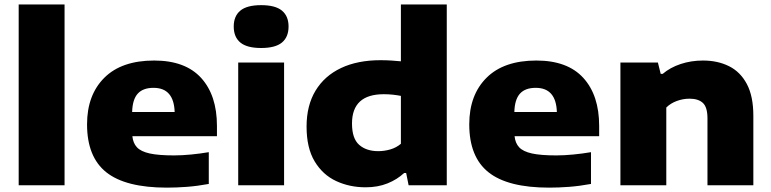

<svg xmlns="http://www.w3.org/2000/svg" viewBox="-20 -828 3445 858"><path d="M63.5 0V-808H268.5V0Z M726 10.5Q541.5 10.5 455.2 -58Q369 -126.5 369 -272.5Q369 -403.5 446.2 -480.5Q523.5 -557.5 669 -557.5Q808 -557.5 878.8 -479.8Q949.5 -402 949.5 -265.5V-219.5H571.5Q574.5 -188.5 592 -169.8Q609.5 -151 649 -142.2Q688.5 -133.5 758 -133.5Q793 -133.5 834 -137.5Q875 -141.5 913 -148V-6Q861.5 3.5 814.8 7Q768 10.5 726 10.5ZM666 -435.5Q619 -435.5 595.5 -409.5Q572 -383.5 570.5 -327.5H760.5Q757 -435.5 666 -435.5Z M1044.5 0V-548.5H1249.5V0ZM1147 -613.5Q1083.5 -613.5 1054 -638Q1024.5 -662.5 1024.5 -709.5Q1024.5 -756 1054 -780.5Q1083.5 -805 1147 -805Q1210.5 -805 1240 -780.5Q1269.5 -756 1269.5 -709.5Q1269.5 -662.5 1240 -638Q1210.5 -613.5 1147 -613.5Z M1614 9Q1542 9 1482 -19Q1422 -47 1386 -107Q1350 -167 1350 -262.5Q1350 -356.5 1390 -422.8Q1430 -489 1504 -524Q1578 -559 1680.5 -559Q1705 -559 1728.5 -557.5Q1752 -556 1771.5 -554V-808H1976.5V0H1806L1795 -55H1786Q1755 -26 1711.8 -8.5Q1668.5 9 1614 9ZM1670.5 -152.5Q1697 -152.5 1724 -160.2Q1751 -168 1771.5 -185.5V-399.5Q1756.5 -402.5 1736.5 -404.8Q1716.5 -407 1695 -407Q1553 -407 1553 -276Q1553 -209 1585 -180.8Q1617 -152.5 1670.5 -152.5Z M2434 10.5Q2249.5 10.5 2163.2 -58Q2077 -126.5 2077 -272.5Q2077 -403.5 2154.2 -480.5Q2231.5 -557.5 2377 -557.5Q2516 -557.5 2586.8 -479.8Q2657.5 -402 2657.5 -265.5V-219.5H2279.5Q2282.5 -188.5 2300 -169.8Q2317.5 -151 2357 -142.2Q2396.5 -133.5 2466 -133.5Q2501 -133.5 2542 -137.5Q2583 -141.5 2621 -148V-6Q2569.5 3.5 2522.8 7Q2476 10.5 2434 10.5ZM2374 -435.5Q2327 -435.5 2303.5 -409.5Q2280 -383.5 2278.5 -327.5H2468.5Q2465 -435.5 2374 -435.5Z M2752.5 0V-548.5H2920L2932.5 -498H2941.5Q2975 -526.5 3021.8 -542Q3068.5 -557.5 3121.5 -557.5Q3187 -557.5 3237.8 -532.2Q3288.5 -507 3317.5 -452.5Q3346.5 -398 3346.5 -310.5V0H3141.5V-299Q3141.5 -349 3121 -368Q3100.5 -387 3061.5 -387Q3032.5 -387 3004.5 -376.8Q2976.5 -366.5 2957.5 -347.5V0Z"/></svg>

Font: Encode Sans Exp XBd
Style: Regular
Weight: 800
Width: 7
Designer: Multiple Designers
Foundry: Impallari Type
Version: Version 3.002; ttfautohint (v1.8.3) -l 8 -r 50 -G 200 -x 14 